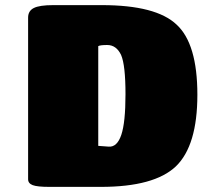

<svg xmlns="http://www.w3.org/2000/svg" viewBox="-20 -730 791 750"><path d="M374 0H172.9Q125.5 0 107.7 -6.8Q89.8 -13.7 89.8 -29.8V-661.1Q89.8 -687.5 112.1 -698.7Q134.3 -710 188 -710H377.9Q589.8 -710 669.9 -633.8Q751 -559.1 751 -359.9Q751 -161.1 667 -80.1Q582.5 0 374 0ZM398.9 -554.2Q371.1 -554.2 363.8 -549.8V-160.2L404.8 -157.2Q437.5 -154.8 453.9 -203.4Q470.2 -252 470.2 -361.8Q470.2 -475.6 453.1 -515.1Q434.6 -554.2 398.9 -554.2Z"/></svg>

Font: GGS TheRock Black
Style: Regular
Weight: 900
Designer: Rodrigo Fuenzalida (2012); Goodgame Studios (2014)
Foundry: Rodrigo Fuenzalida,2012;  GGS,2014
Version: Version 1.002 | FøM Mod